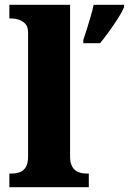

<svg xmlns="http://www.w3.org/2000/svg" viewBox="-20 -780 537 800"><path d="M19 0V-57H30Q50 -57 65 -63.5Q80 -70 88.5 -85.5Q97 -101 97 -128V-644Q97 -670 84.5 -682Q72 -694 56.5 -698.5Q41 -703 30 -703H19V-760H272V-128Q272 -101 281 -85.5Q290 -70 305 -63.5Q320 -57 339 -57H350V0ZM327 -613Q334 -633 342 -659Q350 -685 358 -712Q366 -739 370 -760H497V-750Q488 -729 471 -702.5Q454 -676 434.5 -649Q415 -622 397 -600H327Z"/></svg>

Font: Noto Serif Ethiopic ExtraBold
Style: Regular
Weight: 800
Version: Version 2.102